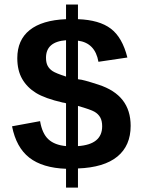

<svg xmlns="http://www.w3.org/2000/svg" viewBox="-20 -753 640 856"><path d="M562.5 -191.9Q562.5 -103.5 503.2 -54.9Q443.8 -6.3 327.6 -2V83.5H274.4V-0.5Q169.4 -4.4 110.8 -50Q52.2 -95.7 33.7 -189.9L158.7 -212.9Q168 -157.7 195.6 -132.1Q223.1 -106.4 274.4 -101.6V-292.5Q272.9 -293.5 267.1 -294.7Q261.2 -295.9 259.3 -295.9Q180.7 -314 140.6 -338.6Q100.6 -363.3 78.9 -401.1Q57.1 -439 57.1 -493.7Q57.1 -574.7 112.3 -618.9Q167.5 -663.1 274.4 -667.5V-732.9H327.6V-667.5Q422.9 -664.1 474.1 -625.2Q525.4 -586.4 547.9 -496.6L418.9 -477.5Q404.3 -561.5 327.6 -571.8V-399.9L333 -398.9Q347.2 -398.9 419.2 -375.5Q491.2 -352.1 526.9 -306.4Q562.5 -260.7 562.5 -191.9ZM274.4 -573.7Q185.1 -566.9 185.1 -495.6Q185.1 -473.6 192.4 -459.7Q199.7 -445.8 214.4 -436Q229 -426.3 274.4 -411.6ZM435.5 -189.9Q435.5 -214.4 426.8 -229.7Q418 -245.1 401.1 -254.9Q384.3 -264.6 327.6 -280.8V-101.6Q435.5 -108.9 435.5 -189.9Z"/></svg>

Font: Cousine
Style: Bold
Weight: 700
Monospace: yes
Designer: Steve Matteson
Foundry: Ascender Corporation
Version: Version 1.20